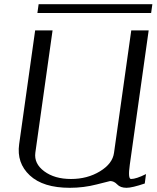

<svg xmlns="http://www.w3.org/2000/svg" viewBox="-20 -895 746 915"><path d="M583 0Q553.7 0 538.6 -16.1Q523.4 -32.2 504.9 -32.2Q502.9 -32.2 440.9 -16.1Q378.9 0 312.5 0Q185.5 0 122.1 -59.1Q58.6 -118.2 71.3 -208L147.5 -750H230.5L148.4 -167Q141.6 -115.2 190.9 -78.6Q240.2 -42 318.4 -42Q396.5 -42 456.5 -78.6Q516.6 -115.2 523.4 -167L605.5 -750H688.5L598.6 -110.4Q588.9 -42 604.5 -42Q628.9 -42 675.8 -65.4L669.9 -20.5Q609.4 0 583 0ZM706.1 -875 700.2 -833H158.2L164.1 -875Z"/></svg>

Font: okolaks
Style: RegularItalic
Weight: 500
Italic angle: -8°
Version: Version 000.6.0